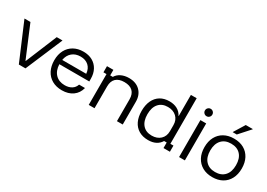

<svg xmlns="http://www.w3.org/2000/svg" viewBox="1 -1478 3131 2250"><g transform="rotate(30 1566.5 -353.0)"><path d="M217.5 0 5 -500H85.8L263.3 -76.7H266.7L441.7 -500H520L307.5 0Z M803.3 10Q726.7 10 670 -22.1Q613.3 -54.2 582.5 -113.3Q551.7 -172.5 551.7 -251.7Q551.7 -330.8 582.5 -388.8Q613.3 -446.7 669.2 -478.3Q725 -510 800 -510Q870.8 -510 922.5 -481.2Q974.2 -452.5 1002.9 -400Q1031.7 -347.5 1031.7 -275.8V-240.8H626.7Q630 -155 677.1 -106.7Q724.2 -58.3 802.5 -58.3Q856.7 -58.3 894.6 -81.7Q932.5 -105 946.7 -149.2H1026.7Q1007.5 -73.3 948.8 -31.7Q890 10 803.3 10ZM630.8 -300.8H955.8Q950 -368.3 908.3 -405.8Q866.7 -443.3 799.2 -443.3Q731.7 -443.3 687.1 -405.8Q642.5 -368.3 630.8 -300.8Z M1163.3 0V-416.7H1121.7V-500H1208.3V-425H1243.3Q1268.3 -466.7 1313.8 -487.9Q1359.2 -509.2 1417.5 -509.2Q1511.7 -509.2 1567.5 -454.2Q1623.3 -399.2 1623.3 -307.5V0H1545V-295.8Q1545 -366.7 1506.2 -403.8Q1467.5 -440.8 1393.3 -440.8Q1320 -440.8 1280.8 -403.8Q1241.7 -366.7 1241.7 -295.8V0Z M1970 10Q1896.7 10 1843.8 -21.2Q1790.8 -52.5 1762.9 -110.8Q1735 -169.2 1735 -250Q1735 -330.8 1762.5 -389.2Q1790 -447.5 1841.2 -478.8Q1892.5 -510 1963.3 -510Q2025 -510 2070 -485.8Q2115 -461.7 2138.3 -415H2141.7V-700H2220V-83.3H2261.7V0H2175V-75H2140Q2115 -33.3 2072.5 -11.7Q2030 10 1970 10ZM1980.8 -56.7Q2053.3 -56.7 2097.5 -98.3Q2141.7 -140 2141.7 -209.2V-290.8Q2141.7 -360 2097.5 -401.7Q2053.3 -443.3 1980.8 -443.3Q1901.7 -443.3 1857.5 -392.5Q1813.3 -341.7 1813.3 -250Q1813.3 -158.3 1857.5 -107.5Q1901.7 -56.7 1980.8 -56.7Z M2385.8 0V-500H2464.2V0ZM2425 -575Q2404.2 -575 2389.6 -589.6Q2375 -604.2 2375 -625Q2375 -645.8 2389.6 -660.4Q2404.2 -675 2425 -675Q2445.8 -675 2460.4 -660.4Q2475 -645.8 2475 -625Q2475 -604.2 2460.4 -589.6Q2445.8 -575 2425 -575Z M2837.5 10Q2760.8 10 2704.2 -22.1Q2647.5 -54.2 2616.3 -112.5Q2585 -170.8 2585 -250Q2585 -329.2 2615.8 -387.5Q2646.7 -445.8 2703.8 -477.9Q2760.8 -510 2837.5 -510Q2915.8 -510 2972.1 -478.3Q3028.3 -446.7 3059.2 -388.3Q3090 -330 3090 -250Q3090 -170.8 3059.2 -112.1Q3028.3 -53.3 2971.7 -21.7Q2915 10 2837.5 10ZM2837.5 -58.3Q2920 -58.3 2965.8 -108.8Q3011.7 -159.2 3011.7 -250Q3011.7 -341.7 2965.8 -391.7Q2920 -441.7 2837.5 -441.7Q2755.8 -441.7 2709.6 -391.2Q2663.3 -340.8 2663.3 -250Q2663.3 -159.2 2709.6 -108.8Q2755.8 -58.3 2837.5 -58.3ZM2785 -566.7V-570L2875 -715.8H2970V-712.5L2839.2 -566.7Z"/></g></svg>

Font: Funnel Display Light
Style: Regular
Weight: 300
Designer: NORD ID, Kristian Moeller
Foundry: Dicotype
Version: Version 1.000